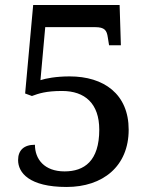

<svg xmlns="http://www.w3.org/2000/svg" viewBox="-20 -734 601 764"><path d="M245 10C389 10 492 -72 492 -218C492 -360 393 -430 257 -430C203 -430 162 -422 141 -415L160 -626H358C397 -626 405 -613 409 -585L414 -554H461L456 -714H112L80 -362L107 -352C134 -362 163 -372 227 -372C318 -372 375 -322 375 -218C375 -93 315 -52 237 -52C156 -52 119 -101 119 -158C75 -158 52 -136 52 -97C52 -47 96 10 245 10Z"/></svg>

Font: Noto Serif Myanmar Medium
Style: Regular
Weight: 500
Designer: Ben Mitchell and the Monotype Design Team
Foundry: Monotype Imaging Inc.
Version: Version 2.106